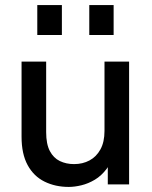

<svg xmlns="http://www.w3.org/2000/svg" viewBox="-20 -727 600 757"><path d="M251 10Q198 10 155.5 -11Q113 -32 89 -76Q65 -120 65 -188V-484H162V-206Q162 -159 176.5 -131.5Q191 -104 216 -92Q241 -80 272 -80Q306 -80 333 -94.5Q360 -109 376 -138Q392 -167 392 -211V-484H489V0H405V-132H432Q422 -90 401 -62Q380 -34 354 -18.5Q328 -3 301 3.5Q274 10 251 10ZM332 -589V-707H428V-589ZM127 -589V-707H224V-589Z"/></svg>

Font: SUSE Thin Medium
Style: Regular
Weight: 500
Version: Version 1.000